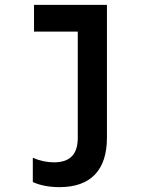

<svg xmlns="http://www.w3.org/2000/svg" viewBox="-20 -560 620 790"><path d="M420 7V-540H120V-430H300V7C300 75 268 108 202 108C174 108 144 102 115 89V189C145 203 184 210 225 210C353 210 420 140 420 7Z"/></svg>

Font: CommitMono-dimboump
Style: Bold
Weight: 700
Monospace: yes
Designer: Eigil Nikolajsen
Foundry: Eigil Nikolajsen
Version: Version 1.143